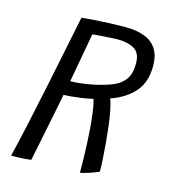

<svg xmlns="http://www.w3.org/2000/svg" viewBox="-103 -746 752 844"><g transform="rotate(15 273.5 -324.0)"><path d="M25 14Q40.5 -50.5 58 -129.8Q75.5 -209 93.8 -297Q112 -385 130.5 -475.2Q149 -565.5 166.5 -651.5Q189 -654 224 -656.5Q259 -659 297 -660.5Q335 -662 365.5 -662Q415.5 -662 451.5 -648.2Q487.5 -634.5 506.8 -604.8Q526 -575 526 -527.5Q526 -454 487.2 -409.8Q448.5 -365.5 380.5 -341.5Q388.5 -321 394.8 -288.8Q401 -256.5 405.5 -218.8Q410 -181 413.2 -143Q416.5 -105 418.2 -72.8Q420 -40.5 420 -19.5Q410 -14 397.5 -9.5Q385 -5 372.8 -1Q360.5 3 350.8 5.5Q341 8 336.5 8Q336.5 -35 335 -82.5Q333.5 -130 330.5 -175.5Q327.5 -221 322.5 -259Q317.5 -297 310 -321Q287 -315 260.2 -311.2Q233.5 -307.5 211 -305.5Q188.5 -303.5 178 -303.5Q177 -296 171.8 -269.8Q166.5 -243.5 159 -206.2Q151.5 -169 143.2 -128.5Q135 -88 127.8 -51.8Q120.5 -15.5 115.5 8.5Q105 10.5 89.2 11.8Q73.5 13 56.2 13.5Q39 14 25 14ZM191 -369.5Q236 -369.5 295 -381.5Q345 -392 379.5 -406.5Q414 -421 432.2 -447.2Q450.5 -473.5 450.5 -518.5Q450.5 -567 421 -584Q391.5 -601 344.5 -601Q336.5 -601 320 -600Q303.5 -599 285 -597.8Q266.5 -596.5 251.8 -595.2Q237 -594 231.5 -593.5Q230 -584.5 226 -561.5Q222 -538.5 216.5 -509Q211 -479.5 205.8 -450Q200.5 -420.5 196.5 -398.5Q192.5 -376.5 191 -369.5Z"/></g></svg>

Font: Grandstander Thin Light
Style: Italic
Weight: 300
Italic angle: -15°
Version: Version 1.200